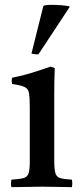

<svg xmlns="http://www.w3.org/2000/svg" viewBox="-20 -772 338 793"><path d="M277 1Q249 1 220 0Q191 -1 156 -1Q124 -1 90.5 0Q57 1 27 1Q24 -15 27 -30Q61 -32 77 -36.5Q93 -41 98 -56Q103 -71 103 -104V-328Q103 -367 100 -386Q97 -405 82 -412.5Q67 -420 30 -425Q27 -439 30 -451Q72 -459 112 -471.5Q152 -484 189 -497L206 -491Q205 -460 204.5 -433Q204 -406 204 -382V-114Q204 -75 208.5 -58Q213 -41 228.5 -36.5Q244 -32 277 -30Q280 -15 277 1ZM267 -746V-742L139 -548Q134 -547 125 -548Q116 -549 110 -551L159 -747Q164 -752 193 -752Q233 -752 267 -746Z"/></svg>

Font: Tiro Tamil
Style: Regular
Weight: 400
Designer: Tamil: Fernando Mello & Fiona Ross. Latin: John Hudson.
Foundry: Tiro Typeworks Ltd.
Version: Version 1.52